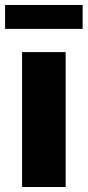

<svg xmlns="http://www.w3.org/2000/svg" viewBox="-22 -749 351 769"><path d="M66.4 -540.3H240.9V0H66.4ZM-1.7 -729.1H309V-633.3H-1.7Z"/></svg>

Font: iiserrat Thin
Style: Regular
Weight: 100
Designer: Akira Ohta
Foundry: Akira Ohta
Version: Version 1.200;Glyphs 3.3.1 (3343)